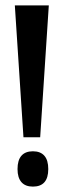

<svg xmlns="http://www.w3.org/2000/svg" viewBox="-20 -680 236 712"><path d="M67 -171 35 -660H161L129 -171ZM102 12Q74 12 59.5 -4.5Q45 -21 45 -53Q45 -86 59.5 -102.5Q74 -119 102 -119Q130 -119 144.5 -102.5Q159 -86 159 -53Q159 12 102 12Z"/></svg>

Font: Bricolage Grotesque 48pt Condensed Medium
Style: Regular
Weight: 500
Width: 3
Designer: Mathieu Triay
Foundry: Atelier Triay
Version: Version 1.001;gftools[0.9.33.dev8+g029e19f]